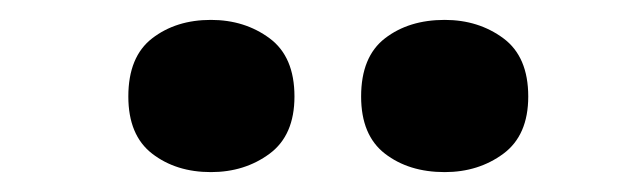

<svg xmlns="http://www.w3.org/2000/svg" viewBox="-20 -787 642 193"><path d="M109 -690Q109 -730 133 -748.5Q157 -767 192 -767Q226 -767 251 -748.5Q276 -730 276 -690Q276 -651 251 -632.5Q226 -614 192 -614Q157 -614 133 -632.5Q109 -651 109 -690ZM343 -690Q343 -730 367 -748.5Q391 -767 427 -767Q461 -767 486 -748.5Q511 -730 511 -690Q511 -651 486 -632.5Q461 -614 427 -614Q391 -614 367 -632.5Q343 -651 343 -690Z"/></svg>

Font: Noto Sans Black
Style: Regular
Weight: 900
Designer: Monotype Design Team
Foundry: Monotype Imaging Inc.
Version: Version 2.007